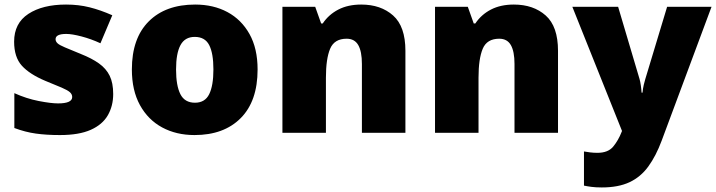

<svg xmlns="http://www.w3.org/2000/svg" viewBox="-20 -583 3144 843"><path d="M477 -170Q477 -118 453.5 -77Q430 -36 378.5 -13Q327 10 243 10Q184 10 137.5 3.5Q91 -3 43 -21V-174Q96 -150 150 -139.5Q204 -129 235 -129Q297 -129 297 -157Q297 -169 287 -178Q277 -187 251.5 -198Q226 -209 179 -228Q110 -257 76 -294.5Q42 -332 42 -400Q42 -481 104.5 -522Q167 -563 270 -563Q325 -563 373 -551Q421 -539 473 -516L421 -393Q380 -412 338 -423Q296 -434 271 -434Q224 -434 224 -411Q224 -401 232.5 -393Q241 -385 265 -375Q289 -365 335 -346Q383 -327 414.5 -304.5Q446 -282 461.5 -250.5Q477 -219 477 -170Z M1111 -278Q1111 -139 1037 -64.5Q963 10 834 10Q754 10 692 -23.5Q630 -57 594.5 -121.5Q559 -186 559 -278Q559 -415 633 -489Q707 -563 837 -563Q917 -563 978.5 -530Q1040 -497 1075.5 -433.5Q1111 -370 1111 -278ZM753 -278Q753 -207 772 -169.5Q791 -132 836 -132Q880 -132 898.5 -169.5Q917 -207 917 -278Q917 -349 898.5 -385Q880 -421 835 -421Q792 -421 772.5 -385Q753 -349 753 -278Z M1566 -563Q1652 -563 1706 -515Q1760 -467 1760 -360V0H1569V-302Q1569 -357 1553 -385Q1537 -413 1502 -413Q1448 -413 1429.5 -369Q1411 -325 1411 -242V0H1220V-553H1364L1390 -480H1397Q1423 -519 1465.5 -541Q1508 -563 1566 -563Z M2236 -563Q2322 -563 2376 -515Q2430 -467 2430 -360V0H2239V-302Q2239 -357 2223 -385Q2207 -413 2172 -413Q2118 -413 2099.5 -369Q2081 -325 2081 -242V0H1890V-553H2034L2060 -480H2067Q2093 -519 2135.5 -541Q2178 -563 2236 -563Z M2493 -553H2694L2788 -236Q2791 -226 2793.5 -209Q2796 -192 2797 -176H2801Q2803 -196 2806.5 -210.5Q2810 -225 2813 -235L2909 -553H3104L2885 35Q2860 102 2826.5 148Q2793 194 2744 217Q2695 240 2622 240Q2596 240 2577 237.5Q2558 235 2544 232V82Q2555 84 2570.5 86Q2586 88 2603 88Q2650 88 2672.5 60.5Q2695 33 2709 -3L2711 -8Z"/></svg>

Font: Noto Kufi Arabic Black
Style: Regular
Weight: 900
Designer: Monotype Design Team, David Williams, Khaled Hosny
Foundry: Google LLC
Version: Version 2.109; ttfautohint (v1.8.4.7-5d5b)